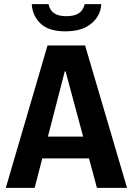

<svg xmlns="http://www.w3.org/2000/svg" viewBox="-20 -905 640 925"><path d="M8 0 209 -686H390L592 0H447L296 -561H292L147 0ZM130 -142V-247H464V-142ZM295 -754Q215 -754 175.5 -791.5Q136 -829 133 -885H214Q220 -855 241 -841Q262 -827 299 -827Q338 -827 359.5 -841Q381 -855 388 -885H468Q465 -829 420 -791.5Q375 -754 295 -754Z"/></svg>

Font: Chivo Mono Medium SemiBold
Style: Regular
Weight: 600
Monospace: yes
Version: Version 1.008